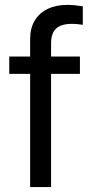

<svg xmlns="http://www.w3.org/2000/svg" viewBox="-20 -760 377 780"><path d="M304.7 -460H187.5V0H102.5V-460H17.6V-530.3H102.5V-602.5Q102.5 -645 120.8 -676Q139.2 -707 173.3 -723.6Q207.5 -740.2 253.9 -740.2Q281.2 -740.2 316.4 -734.4V-659.2Q293 -663.1 272.5 -663.1Q228.5 -663.1 208 -644Q187.5 -625 187.5 -584V-530.3H304.7Z"/></svg>

Font: Pretendard JP
Style: Regular
Weight: 400
Designer: Base glyphs from Inter by Rasmus Andersson; Hangeul glyphs from Noto Sans CJK(Source Han Sans) by Jang Soo-young and Kan
Foundry: Kil Hyung-jin
Version: Version 1.309